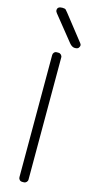

<svg xmlns="http://www.w3.org/2000/svg" viewBox="-142 -967 487 1002"><g transform="rotate(15 102.0 -466.0)"><path d="M94 -700H103Q111 -700 117 -694Q123 -688 123 -680V-20Q123 -12 117 -6Q111 0 103 0H94Q85 0 79.5 -6Q74 -12 74 -20V-680Q74 -688 79.5 -694Q85 -700 94 -700ZM35 -912Q35 -932 62 -932Q76 -932 80.5 -927.5Q85 -923 92 -914L199 -778Q204 -772 204 -766.5Q204 -761 199 -753.5Q194 -746 178.5 -746Q163 -746 149 -763L42 -896Q35 -904 35 -912Z"/></g></svg>

Font: Text Me One
Style: Regular
Weight: 400
Designer: Julia Petretta
Foundry: Julia Petretta
Version: Version 1.003